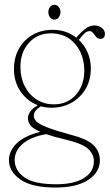

<svg xmlns="http://www.w3.org/2000/svg" viewBox="-20 -562 467 818"><path d="M279 11.5Q352 30 378.8 56.8Q405.5 83.5 405.5 121.5Q405.5 172 355.8 204.5Q306 237 216.5 237Q115.5 237 66.8 202.8Q18 168.5 18 120Q18 83.5 48.5 51.2Q79 19 151 -0.5Q120.5 -14 109.8 -28Q99 -42 99 -59.5Q99 -71.5 107.8 -85.2Q116.5 -99 141 -113.5Q96 -131 67.8 -172Q39.5 -213 39.5 -268Q39.5 -316.5 60.5 -354.2Q81.5 -392 118.8 -413.5Q156 -435 205 -435Q262 -435 305 -401.5L310.5 -408.5Q328.5 -428.5 345.8 -441Q363 -453.5 382.5 -453.5Q401 -453.5 414 -443Q427 -432.5 427 -418.5Q427 -396.5 408 -396.5Q396.5 -396.5 389.5 -404.8Q382.5 -413 376.5 -421.2Q370.5 -429.5 362 -429.5Q349.5 -429.5 339.2 -419Q329 -408.5 316 -392Q339.5 -370 353.2 -338.8Q367 -307.5 367 -270Q367 -220.5 344.5 -182.8Q322 -145 284 -124Q246 -103 200 -103Q176 -103 153.5 -109Q124 -90 124 -69.5Q124 -56 135.2 -44.5Q146.5 -33 180 -19.8Q213.5 -6.5 279 11.5ZM196.5 -420Q139.5 -420 103.2 -379.5Q67 -339 67 -277.5Q67 -231.5 85.2 -195.2Q103.5 -159 135.8 -138.2Q168 -117.5 209.5 -117.5Q267.5 -117.5 303.2 -158Q339 -198.5 339 -260Q339 -329.5 300 -374.8Q261 -420 196.5 -420ZM42.5 119Q42.5 164 83.8 193.5Q125 223 219.5 223Q295.5 223 337.8 196.5Q380 170 380 125Q380 96 356.5 73.2Q333 50.5 263 33.5Q209.5 21 176.5 9.5Q109.5 21.5 76 51.5Q42.5 81.5 42.5 119ZM212 -478.5Q200.5 -478.5 193.2 -488Q186 -497.5 186 -510.5Q186 -523 193.2 -532.2Q200.5 -541.5 212 -541.5Q223 -541.5 230.2 -532.2Q237.5 -523 237.5 -510.5Q237.5 -497.5 230.2 -488Q223 -478.5 212 -478.5Z"/></svg>

Font: Fraunces 144pt S050 Thin
Style: Regular
Weight: 100
Version: Version 1.000; ttfautohint (v1.8.3)